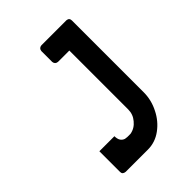

<svg xmlns="http://www.w3.org/2000/svg" viewBox="-131 -447 503 503"><g transform="rotate(-45 120.5 -195.5)"><path d="M117.2 0Q144.5 0 167 -16.6Q189.5 -33.2 202.1 -58.6Q215.8 -85 215.8 -114.3Q215.8 -203.1 215.8 -379.9Q215.8 -389.6 206.1 -390.6Q174.8 -390.6 113.3 -390.6Q103.5 -389.6 102.5 -379.9Q102.5 -366.2 102.5 -339.8Q103.5 -330.1 113.3 -329.1Q127 -329.1 155.3 -329.1Q155.3 -275.4 155.3 -111.3Q155.3 -92.8 143.6 -79.1Q131.8 -64.5 114.3 -61.5Q110.4 -61.5 102.5 -61.5Q100.6 -61.5 94.7 -62.5Q80.1 -67.4 80.1 -86.9Q61.5 -86.9 24.4 -86.9Q24.4 -67.4 24.4 -9.8Q24.4 -1 35.2 0Q62.5 0 117.2 0Z"/></g></svg>

Font: Lega 2020-21MOD
Style: Regular
Weight: 400
Designer: SIL Open Font License
Foundry: SIL Open Font License
Version: Version 1.00;July 1, 2020;FontCreator 13.0.0.2670 32-bit